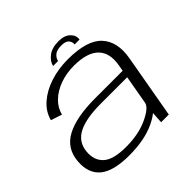

<svg xmlns="http://www.w3.org/2000/svg" viewBox="-178 -865 1034 1034"><g transform="rotate(-45 339.0 -347.5)"><path d="M487.5 0 491.5 -66Q470.5 -48.5 437 -32.5Q357.5 5.5 240 5.5Q119.5 5.5 67 -38.5Q14.5 -82.5 21.5 -168.5Q28.5 -259.5 106.2 -301Q184 -342.5 328.5 -342.5H537L543 -377Q558 -460 514.5 -503.8Q471 -547.5 369.5 -547.5Q313 -547.5 264 -529.8Q215 -512 182 -480.2Q149 -448.5 139 -406.5L75.5 -427.5Q89 -479.5 132 -517Q175 -554.5 237.2 -574.8Q299.5 -595 371.5 -595Q517 -595 573.2 -534.5Q629.5 -474 610.5 -365L546 0ZM500.5 -135.5 529.5 -300.5H330Q217 -300.5 158 -270.5Q99 -240.5 92 -174Q85.5 -110.5 124.2 -74.8Q163 -39 260 -39Q356 -39 425.5 -71.5Q495 -104 500.5 -135.5ZM404.5 -699.5Q450 -699.5 473.2 -676.8Q496.5 -654 491.5 -625.5H454Q457 -642.5 445 -657.5Q433 -672.5 399.5 -672.5Q363 -672.5 347 -657.5Q331 -642.5 328 -625.5H290.5Q296 -654 325.5 -676.8Q355 -699.5 404.5 -699.5Z"/></g></svg>

Font: Anybody ExtraExpanded Light
Style: Italic
Weight: 300
Width: 8
Italic angle: -10°
Designer: Tyler Finck
Foundry: Etcetera Type Company
Version: Version 1.010; ttfautohint (v1.8.3) -l 8 -r 50 -G 200 -x 14 